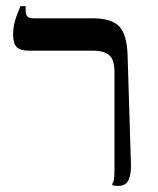

<svg xmlns="http://www.w3.org/2000/svg" viewBox="-20 -606 517 629"><path d="M367 3Q363 3 357.5 2.5Q352 2 348 1V-5Q352 -10 353.5 -19Q355 -28 355 -57V-369Q355 -410 338 -425Q321 -440 283 -440H75Q46 -440 34.5 -452Q23 -464 23 -492Q23 -514 28 -533Q33 -552 39 -566Q45 -580 47 -586H64V-571Q64 -559 69.5 -552.5Q75 -546 91 -546H283Q346 -546 371 -519Q396 -492 398 -425L409 -67Q410 -37 401.5 -17Q393 3 367 3Z"/></svg>

Font: Frank Ruhl Libre
Style: Regular
Weight: 400
Designer: Yanek Iontef
Foundry: Fontef
Version: Version 6.004